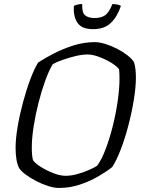

<svg xmlns="http://www.w3.org/2000/svg" viewBox="-20 -928 702 948"><path d="M271 0Q247 0 217.5 -9.5Q188 -19 159 -34Q130 -49 107.5 -65.5Q85 -82 75 -97Q65 -116 61 -142Q57 -168 57 -198Q57 -243 67 -302Q77 -361 93.5 -422.5Q110 -484 129.5 -536Q149 -588 168 -619Q198 -639 243 -662.5Q288 -686 341 -703Q394 -720 448 -720Q471 -720 500 -711Q529 -702 557.5 -687.5Q586 -673 608.5 -655.5Q631 -638 641 -622Q647 -605 649 -584.5Q651 -564 651 -545Q651 -499 641 -436.5Q631 -374 614 -309Q597 -244 576 -189.5Q555 -135 534 -103Q506 -81 465 -57Q424 -33 374.5 -16.5Q325 0 271 0ZM304 -60Q332 -60 363.5 -69Q395 -78 421 -89.5Q447 -101 460 -110Q482 -140 502 -193Q522 -246 537.5 -308.5Q553 -371 561.5 -431.5Q570 -492 570 -538Q570 -551 569.5 -563Q569 -575 568 -586Q563 -594 546.5 -606.5Q530 -619 506.5 -631Q483 -643 458 -651Q433 -659 411 -659Q386 -659 354.5 -651.5Q323 -644 292.5 -633.5Q262 -623 241 -612Q222 -581 203.5 -530Q185 -479 170 -420Q155 -361 146 -303Q137 -245 137 -199Q137 -158 143 -137Q153 -122 181.5 -104Q210 -86 243.5 -73Q277 -60 304 -60ZM439 -784Q384 -784 362.5 -815.5Q341 -847 345 -899Q350 -902 361.5 -905Q373 -908 386 -908Q384 -866 400 -852.5Q416 -839 447 -839Q480 -839 499.5 -853Q519 -867 535 -908Q550 -908 561.5 -905Q573 -902 577 -899Q560 -847 528 -815.5Q496 -784 439 -784Z"/></svg>

Font: Texturina Extralight
Style: Italic
Weight: 200
Italic angle: -11°
Designer: Guillermo Torres Carreño
Foundry: Omnibus-Type
Version: Version 1.002; ttfautohint (v1.8.3)